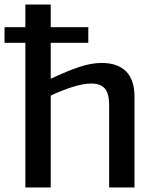

<svg xmlns="http://www.w3.org/2000/svg" viewBox="-41 -828 682 848"><path d="M-21 -708H71V-808H183V-708H349V-639H183V-480Q257 -515 310 -532.5Q363 -550 408 -550Q478 -550 515.5 -513Q553 -476 553 -401V0H441V-364Q441 -415 422 -437Q403 -459 362 -459Q327 -459 281 -444.5Q235 -430 183 -406V0H71V-639H-21Z"/></svg>

Font: EncodeSans
Style: Medium
Weight: 500
Designer: Pablo Impallari, Andres Torresi
Foundry: Pablo Impallari, Andres Torresi
Version: Version 1.000; ttfautohint (v1.4.1)